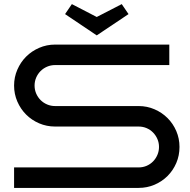

<svg xmlns="http://www.w3.org/2000/svg" viewBox="-20 -918 930 938"><path d="M856.9 -200.2Q856.9 -158.2 841.3 -121.8Q825.7 -85.4 798.6 -58.3Q771.5 -31.2 735.1 -15.6Q698.7 0 657.2 0H48.8V-100.1H657.2Q678.2 -100.1 696.3 -107.9Q714.4 -115.7 727.8 -129.4Q741.2 -143.1 749 -161.4Q756.8 -179.7 756.8 -200.2Q756.8 -220.7 749 -238.8Q741.2 -256.8 727.8 -270.5Q714.4 -284.2 696.3 -292Q678.2 -299.8 657.2 -299.8H249Q208 -299.8 171.4 -315.4Q134.8 -331.1 107.7 -358.2Q80.6 -385.3 64.7 -421.9Q48.8 -458.5 48.8 -500Q48.8 -541 64.7 -577.6Q80.6 -614.3 107.7 -641.4Q134.8 -668.5 171.4 -684.3Q208 -700.2 249 -700.2H807.1V-600.1H249Q228.5 -600.1 210.2 -592.3Q191.9 -584.5 178.2 -570.8Q164.6 -557.1 156.7 -538.8Q148.9 -520.5 148.9 -500Q148.9 -479.5 156.7 -461.2Q164.6 -442.9 178.2 -429.2Q191.9 -415.5 210.2 -407.7Q228.5 -399.9 249 -399.9H657.2Q698.7 -399.9 735.1 -384Q771.5 -368.2 798.6 -341.1Q825.7 -314 841.3 -277.6Q856.9 -241.2 856.9 -200.2ZM331.1 -897.9 452.6 -835 574.7 -897.9 607.9 -849.1 452.6 -745.1 297.9 -849.1Z"/></svg>

Font: Bruno Ace SC
Style: Regular
Weight: 400
Designer: Astigmatic (AOETI)
Foundry: Astigmatic (AOETI)
Version: Version 1.000